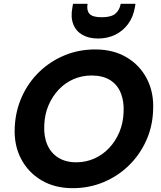

<svg xmlns="http://www.w3.org/2000/svg" viewBox="-20 -970 840 1002"><path d="M359 12Q266 12 196.5 -29Q127 -70 89.5 -142Q52 -214 57 -307Q61 -392 94.5 -466Q128 -540 185 -595Q242 -650 316.5 -681Q391 -712 477 -712Q571 -712 640.5 -671Q710 -630 747 -558Q784 -486 779 -394Q776 -308 742 -234Q708 -160 651 -105Q594 -50 519.5 -19Q445 12 359 12ZM378 -123Q428 -123 472 -142.5Q516 -162 549.5 -197.5Q583 -233 603 -280.5Q623 -328 625 -384Q628 -442 610 -485.5Q592 -529 554 -552.5Q516 -576 458 -576Q408 -576 364 -557Q320 -538 286.5 -502.5Q253 -467 233 -420Q213 -373 211 -317Q208 -258 227 -214.5Q246 -171 284.5 -147Q323 -123 378 -123ZM492 -769Q443 -769 409.5 -788.5Q376 -808 362 -844.5Q348 -881 358 -932L361 -950H437Q431 -917 446.5 -898.5Q462 -880 511 -880Q560 -880 582 -898.5Q604 -917 610 -950H687L684 -932Q675 -880 648 -844Q621 -808 581 -788.5Q541 -769 492 -769Z"/></svg>

Font: DM Sans 28pt Black
Style: Italic
Weight: 900
Italic angle: -10°
Version: Version 4.004;gftools[0.9.30]